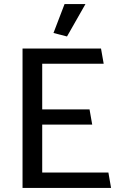

<svg xmlns="http://www.w3.org/2000/svg" viewBox="-20 -917 582 937"><path d="M522 0 509 -75H186V-309H430L417 -383H186V-606H486L473 -680H90V0ZM307 -739 397 -897H295L241 -756Z"/></svg>

Font: Catamaran Medium
Style: Regular
Weight: 500
Designer: Pria Ravichandran
Version: Version 2.000